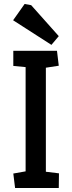

<svg xmlns="http://www.w3.org/2000/svg" viewBox="-20 -947 362 967"><path d="M56 0 47 -73 109 -84V-609L47 -615V-691H267L276 -616L211 -606V-82L277 -74L276 0ZM239 -721 46 -845 104 -927 137 -921 276 -765Z"/></svg>

Font: Kreon Light
Style: Regular
Weight: 400
Version: Version 2.002